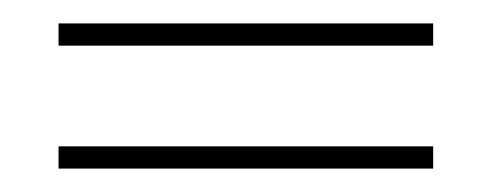

<svg xmlns="http://www.w3.org/2000/svg" viewBox="-20 -433 421 164"><path d="M350 -289V-308H30V-289ZM350 -394V-413H30V-394Z"/></svg>

Font: Advent Pro
Style: Thin
Weight: 100
Designer: Andreas Kalpakidis
Foundry: Andreas Kalpakidis
Version: Version 2.002 2007